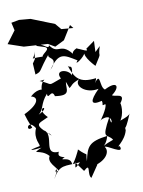

<svg xmlns="http://www.w3.org/2000/svg" viewBox="-108 -1027 866 1159"><g transform="rotate(-10 324.5 -447.5)"><path d="M54 -898 -2 -823 92 -791 238 -782 279 -758 337 -787 389 -871 406 -850 333 -856 302 -893 161 -949 91 -955 43 -946ZM218 -766C250 -750 196 -731 193 -712C94 -717 146 -690 151 -762L145 -706L128 -681L132 -613C178 -628 149 -623 241 -732C190 -687 303 -705 226 -625C293 -723 322 -699 397 -653C364 -617 443 -666 448 -696C427 -673 504 -594 498 -602C558 -696 517 -632 544 -715L512 -684L515 -752L461 -713C479 -681 409 -732 402 -721C437 -739 341 -713 391 -677C315 -790 292 -700 243 -773C237 -740 201 -804 165 -783ZM320 -497C341 -511 334 -520 386 -539C348 -507 410 -445 492 -462C427 -397 426 -369 499 -387C506 -364 487 -354 516 -364C525 -345 461 -254 470 -273C568 -322 528 -189 527 -284C452 -149 498 -189 525 -144C411 -104 474 -94 494 -173C378 -158 366 -131 347 -43C349 -114 367 -60 305 -124C314 -131 260 -27 256 -43C254 -97 168 -68 219 -91C153 -106 209 -136 180 -129C96 -131 178 -231 127 -271C116 -219 140 -277 164 -233C64 -323 94 -314 161 -347C82 -425 206 -418 109 -371C146 -400 130 -430 180 -487C179 -442 212 -517 225 -464C326 -449 297 -493 305 -538ZM320 11C372 -37 332 35 356 60C405 -14 422 -28 389 -10C465 -30 491 -81 468 -110C476 -122 582 -39 558 -99C528 -92 593 -122 610 -187C610 -238 593 -143 651 -284C641 -259 554 -247 579 -238C622 -286 608 -359 606 -353C653 -413 580 -395 565 -410C623 -452 611 -494 529 -451C497 -474 523 -564 476 -499C476 -499 488 -518 488 -528C384 -515 358 -553 332 -634C339 -611 367 -646 348 -570C334 -612 247 -623 279 -563C181 -529 235 -536 150 -570C212 -575 158 -585 153 -517C111 -523 69 -473 82 -487C124 -479 127 -437 24 -388C26 -400 21 -382 57 -301C10 -275 36 -362 79 -294C51 -230 91 -188 81 -183C-6 -166 28 -165 91 -172C13 -136 82 -169 131 -114C107 -78 163 -37 168 -18C116 6 197 -78 134 29C182 -56 208 -35 305 -45C257 1 276 -22 276 -49Z"/></g></svg>

Font: Charger Distortion
Style: 2
Weight: 400
Designer: Jasper
Foundry: Cannot Into Space Fonts
Version: Version 0.98